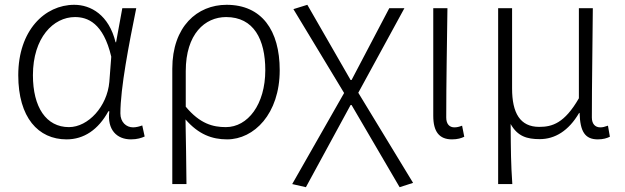

<svg xmlns="http://www.w3.org/2000/svg" viewBox="-20 -567 2599 799"><path d="M257 13C329 13 389 -27 431 -104H435C425 -26 467 13 525 13C551 13 569 7 582 1L572 -45C561 -41 547 -37 534 -37C505 -37 481 -59 481 -95C481 -201 517 -385 547 -533H489L463 -391H461C433 -505 358 -547 289 -547C166 -547 56 -440 56 -254C56 -78 139 13 257 13ZM267 -38C172 -38 117 -121 117 -254C117 -410 202 -496 292 -496C344 -496 410 -472 443 -331L435 -226C426 -124 347 -38 267 -38Z M697 199H756C755 97 754 32 752 -70C806 -8 862 13 925 13C1037 13 1144 -93 1144 -275C1144 -441 1069 -547 923 -547C801 -547 697 -457 697 -281ZM920 -38C866 -38 812 -52 753 -123V-271C753 -426 833 -496 921 -496C1036 -496 1084 -403 1084 -275C1084 -132 1011 -38 920 -38Z M1253 212 1439 -130H1443L1643 212L1699 194L1471 -181L1663 -533H1600L1443 -234H1439L1259 -547L1201 -529L1412 -180L1196 199Z M1861 13C1884 13 1900 8 1912 2L1903 -44C1890 -39 1881 -37 1871 -37C1851 -37 1837 -50 1837 -78C1837 -225 1840 -379 1842 -533H1783V-85C1783 -19 1808 13 1861 13Z M2053 199H2112C2106 111 2106 66 2105 -51C2134 1 2174 12 2226 12C2289 12 2346 -22 2390 -97H2392C2394 -20 2414 13 2468 13C2490 13 2506 8 2518 2L2510 -44C2496 -39 2488 -37 2478 -37C2458 -37 2443 -50 2443 -78C2443 -225 2446 -379 2447 -533H2389V-158C2329 -54 2278 -39 2224 -39C2144 -39 2111 -97 2111 -199V-533H2053Z"/></svg>

Font: Noto Sans T Chinese Light
Style: Regular
Weight: 300
Designer: Ryoko NISHIZUKA (kana & ideographs); Paul D. Hunt (Latin, Greek & Cyrillic); Wenlong ZHANG (bopomofo); Sandoll Communica
Foundry: Adobe Systems Incorporated
Version: Version 1.000;PS 1;hotconv 1.0.78;makeotf.lib2.5.61930